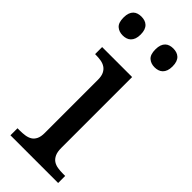

<svg xmlns="http://www.w3.org/2000/svg" viewBox="-244 -776 809 809"><g transform="rotate(45 160.0 -372.0)"><path d="M36.1 -42Q52.7 -42 67.6 -44.2Q82.5 -46.4 93.8 -53.2Q105 -60.1 111.6 -73.5Q118.2 -86.9 118.2 -108.9V-425.8Q118.2 -447.8 111.6 -461.2Q105 -474.6 93.8 -481.9Q82.5 -489.3 67.6 -491.7Q52.7 -494.1 36.1 -494.1H33.2V-536.1H211.9V-113.8Q211.9 -90.3 218.5 -76.2Q225.1 -62 236.1 -54.4Q247.1 -46.9 262.2 -44.4Q277.3 -42 293.9 -42H307.1V0H22.9V-42ZM8.8 -688Q8.8 -703.6 12.7 -714.4Q16.6 -725.1 23.4 -731.7Q30.3 -738.3 39.6 -741.2Q48.8 -744.1 59.6 -744.1Q70.3 -744.1 79.6 -741.2Q88.9 -738.3 95.9 -731.7Q103 -725.1 106.9 -714.4Q110.8 -703.6 110.8 -688Q110.8 -672.9 106.9 -662.1Q103 -651.4 95.9 -644.5Q88.9 -637.7 79.6 -634.8Q70.3 -631.8 59.6 -631.8Q37.6 -631.8 23.2 -644.5Q8.8 -657.2 8.8 -688ZM198.7 -688Q198.7 -703.6 202.6 -714.4Q206.5 -725.1 213.4 -731.7Q220.2 -738.3 229.5 -741.2Q238.8 -744.1 249.5 -744.1Q260.3 -744.1 269.5 -741.2Q278.8 -738.3 285.9 -731.7Q293 -725.1 296.9 -714.4Q300.8 -703.6 300.8 -688Q300.8 -672.9 296.9 -662.1Q293 -651.4 285.9 -644.5Q278.8 -637.7 269.5 -634.8Q260.3 -631.8 249.5 -631.8Q227.5 -631.8 213.1 -644.5Q198.7 -657.2 198.7 -688Z"/></g></svg>

Font: Droid-TTFautohint Serif
Style: Regular
Weight: 400
Foundry: Ascender Corporation
Version: Version 1.00; ttfautohint (v1.00rc1.4-1a1c-dirty) -l 8 -r 50